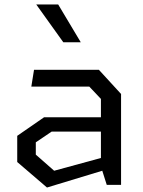

<svg xmlns="http://www.w3.org/2000/svg" viewBox="-20 -826 640 858"><path d="M457 0 437 -63 190 12 57 -102V-219L177 -302H431V-384L379 -439H120L132 -514H422L521 -406V0ZM140 -135 222 -63 431 -120V-238H211L140 -190ZM142 -806H240L341 -637H263Z"/></svg>

Font: Moralerspace Krypton JPDOC
Style: Regular
Weight: 400
Version: v0.0.6; ttfautohint (v1.8.4.7-5d5b-dirty) -l 6 -r 45 -G 200 